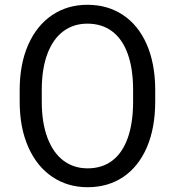

<svg xmlns="http://www.w3.org/2000/svg" viewBox="-20 -780 738 810"><path d="M634.8 -352.1Q634.8 -240.7 599.9 -159.2Q564.9 -77.6 500.5 -33.9Q436 9.8 349.6 9.8Q265.6 9.8 200.7 -33.9Q135.7 -77.6 99.4 -159.4Q63 -241.2 63 -352.1V-399.4Q63 -509.8 99.1 -591.3Q135.3 -672.9 200 -716.3Q264.6 -759.8 348.6 -759.8Q434.1 -759.8 498.5 -717Q563 -674.3 598.4 -594.2Q633.8 -514.2 634.8 -405.3ZM541.5 -400.4Q541.5 -490.2 518.8 -553Q496.1 -615.7 452.9 -647.9Q409.7 -680.2 348.6 -680.2Q290 -680.2 246.8 -647.9Q203.6 -615.7 179.9 -552.7Q156.2 -489.7 156.2 -400.4V-351.6Q156.2 -262.2 180.2 -198.7Q204.1 -135.3 247.6 -102.5Q291 -69.8 349.6 -69.8Q410.6 -69.8 453.6 -102.3Q496.6 -134.8 519 -198Q541.5 -261.2 541.5 -351.6Z"/></svg>

Font: Mardoto
Style: Regular
Weight: 400
Designer: Christian Robertson, Vahan Hovhannisyan
Foundry: Google
Version: Version 1.000